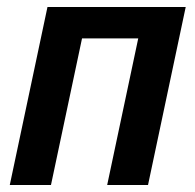

<svg xmlns="http://www.w3.org/2000/svg" viewBox="-20 -530 560 550"><path d="M8 0 116 -510H512L404 0H287L376 -420H215L126 0Z"/></svg>

Font: Saira Semi Condensed Medium
Style: Italic
Weight: 500
Width: 4
Italic angle: -12°
Designer: Hector Gatti with collaboration of the Omnibus-Type team
Foundry: Omnibus-Type
Version: Version 1.001; ttfautohint (v1.8)